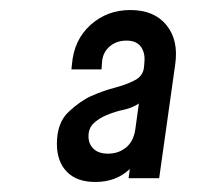

<svg xmlns="http://www.w3.org/2000/svg" viewBox="-20 -780 392 383"><path d="M170 -417Q212 -417 239 -443L236.5 -424.5H297.5L329.5 -651.5Q336.5 -700 312 -730Q287.5 -760 240 -760Q193.5 -760 160.5 -730.2Q127.5 -700.5 123.5 -651.5L122.5 -641.5H182.5L183.5 -655.5Q184.5 -674.5 198.2 -686.8Q212 -699 232 -699Q252.5 -699 261.2 -686.5Q270 -674 268 -655.5L267.5 -648.5Q266.5 -629.5 250 -620.5Q233.5 -611.5 209.5 -605.2Q185.5 -599 161 -588Q140 -578.5 116.8 -556.8Q93.5 -535 93.5 -493Q93.5 -458 113.2 -437.5Q133 -417 170 -417ZM195.5 -473.5Q176.5 -473.5 166.5 -483.2Q156.5 -493 156.5 -508Q156.5 -525 167.8 -535Q179 -545 193 -550.5Q209.5 -557.5 226.5 -561Q243.5 -564.5 257 -573.5L250 -522.5Q246.5 -498 231.5 -485.8Q216.5 -473.5 195.5 -473.5Z"/></svg>

Font: Mohave Medium
Style: Italic
Weight: 500
Italic angle: -8°
Designer: Gumpita Rahayu
Foundry: Tokotype
Version: Version 2.002; ttfautohint (v1.8.3)